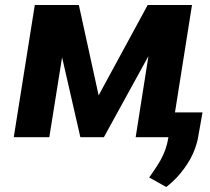

<svg xmlns="http://www.w3.org/2000/svg" viewBox="-20 -548 840 767"><path d="M35 0H177L228 -319L301 0H395L573 -324L522 0H653L652 4C641 74 607 115 576 161L644 199C660 187 674 174 689 158C725 118 761 64 772 -3L789 -99H679L747 -528H570L374 -167L295 -528H119Z"/></svg>

Font: Asimov Pro
Style: BdObl
Weight: 700
Designer: Google
Version: Version 2.000980; 2014